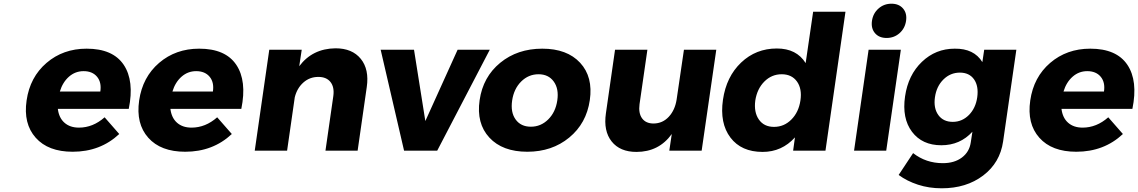

<svg xmlns="http://www.w3.org/2000/svg" viewBox="-20 -805 6082 1026"><path d="M122.1 -268.1Q140.1 -393.1 228.8 -469Q317.4 -544.9 442.9 -544.9Q583 -544.9 640.9 -459Q698.7 -373 668 -223.1H289.1Q294.9 -175.3 324.5 -149.2Q354 -123 401.9 -123Q476.6 -123 539.1 -178.2L617.2 -88.9Q516.1 5.9 368.2 5.9Q237.3 5.9 170.7 -69.1Q104 -144 122.1 -268.1ZM299.8 -315.9H516.1Q523.4 -365.2 498.5 -395Q473.6 -424.8 426.8 -424.8Q382.3 -424.8 348.6 -395.3Q314.9 -365.7 299.8 -315.9Z M723.6 -268.1Q741.7 -393.1 830.3 -469Q918.9 -544.9 1044.4 -544.9Q1184.6 -544.9 1242.4 -459Q1300.3 -373 1269.5 -223.1H890.6Q896.5 -175.3 926 -149.2Q955.6 -123 1003.4 -123Q1078.1 -123 1140.6 -178.2L1218.8 -88.9Q1117.7 5.9 969.7 5.9Q838.9 5.9 772.2 -69.1Q705.6 -144 723.6 -268.1ZM901.4 -315.9H1117.7Q1125 -365.2 1100.1 -395Q1075.2 -424.8 1028.3 -424.8Q983.9 -424.8 950.2 -395.3Q916.5 -365.7 901.4 -315.9Z M1341.3 0 1418.9 -539.1H1592.3L1579.1 -451.2Q1649.4 -545.4 1772.9 -546.9Q1862.3 -546.9 1908 -490.5Q1953.6 -434.1 1939.9 -339.8L1891.1 0H1719.2L1761.2 -292Q1767.6 -339.4 1746.1 -366.7Q1724.6 -394 1681.2 -394Q1634.8 -394 1601.1 -364Q1567.4 -334 1555.2 -285.2L1514.2 0Z M2014.2 -539.1H2192.4L2252.9 -158.2L2425.3 -539.1H2597.2L2316.4 0H2139.2Z M2543 -270Q2561 -394 2653.1 -469.5Q2745.1 -544.9 2877.9 -544.9Q3010.3 -544.9 3080.1 -469.5Q3149.9 -394 3131.8 -270Q3113.8 -145.5 3021.7 -69.8Q2929.7 5.9 2797.9 5.9Q2665 5.9 2595 -69.8Q2524.9 -145.5 2543 -270ZM2716.8 -268.1Q2707.5 -205.1 2735.4 -166.5Q2763.2 -127.9 2816.9 -127.9Q2870.1 -127.9 2909.4 -166.7Q2948.7 -205.6 2958 -268.1Q2967.3 -330.1 2939.2 -369.1Q2911.1 -408.2 2857.9 -408.2Q2804.2 -408.2 2765.1 -369.4Q2726.1 -330.6 2716.8 -268.1Z M3217.8 -199.2 3266.6 -539.1H3439.5L3397.5 -248Q3391.1 -200.2 3411.1 -172.6Q3431.2 -145 3472.7 -145Q3521 -145.5 3554 -181.2Q3586.9 -216.8 3595.7 -272.9L3634.8 -539.1H3807.6L3729.5 0H3556.6L3569.8 -88.9Q3501 6.8 3380.9 6.8Q3293 6.8 3248.5 -49.1Q3204.1 -105 3217.8 -199.2Z M3843.3 -272Q3861.3 -395.5 3940.4 -470.7Q4019.5 -545.9 4131.3 -545.9Q4236.8 -545.9 4285.2 -467.8L4325.2 -742.2H4498L4391.1 0H4218.3L4228 -70.8Q4158.2 6.8 4055.2 6.8Q3941.4 6.8 3883.3 -69.8Q3825.2 -146.5 3843.3 -272ZM4016.1 -268.1Q4007.8 -205.6 4035.2 -166.3Q4062.5 -127 4116.2 -127Q4169.9 -127 4209 -166.3Q4248 -205.6 4257.3 -268.1Q4266.6 -330.6 4238.8 -369.4Q4210.9 -408.2 4157.2 -408.2Q4103.5 -408.2 4064.7 -369.4Q4025.9 -330.6 4016.1 -268.1Z M4543.9 0 4621.6 -539.1H4793.9L4715.8 0ZM4639.6 -693.8Q4645.5 -733.9 4674.6 -759.5Q4703.6 -785.2 4743.7 -785.2Q4783.7 -785.2 4805.7 -759.5Q4827.6 -733.9 4821.8 -693.8Q4815.9 -653.3 4786.9 -627.7Q4757.8 -602.1 4717.8 -602.1Q4677.7 -602.1 4655.8 -627.7Q4633.8 -653.3 4639.6 -693.8Z M4782.2 129.9 4859.4 13.2Q4928.2 66.9 5018.1 66.9Q5080.1 66.9 5120.1 36.9Q5160.2 6.8 5167.5 -43.9L5176.3 -101.1Q5110.4 -28.8 5010.3 -28.8Q4907.7 -28.8 4853.5 -100.8Q4799.3 -172.9 4816.4 -290Q4833 -404.3 4906.5 -474.6Q4980 -544.9 5081.5 -544.9Q5184.6 -546.4 5229.5 -473.1L5239.3 -539.1H5411.1L5340.3 -48.8Q5323.7 64.9 5233.6 133.1Q5143.6 201.2 5012.2 201.2Q4944.3 201.2 4885.3 181.9Q4826.2 162.6 4782.2 129.9ZM4976.1 -285.2Q4967.8 -227.1 4994.1 -190.4Q5020.5 -153.8 5071.3 -153.8Q5121.1 -153.8 5157.5 -190.4Q5193.8 -227.1 5202.1 -285.2Q5210.4 -344.7 5185.1 -380.9Q5159.7 -417 5109.4 -417Q5058.6 -417 5021.5 -380.4Q4984.4 -343.8 4976.1 -285.2Z M5485.4 -268.1Q5503.4 -393.1 5592 -469Q5680.7 -544.9 5806.2 -544.9Q5946.3 -544.9 6004.2 -459Q6062 -373 6031.2 -223.1H5652.3Q5658.2 -175.3 5687.7 -149.2Q5717.3 -123 5765.1 -123Q5839.8 -123 5902.3 -178.2L5980.5 -88.9Q5879.4 5.9 5731.4 5.9Q5600.6 5.9 5533.9 -69.1Q5467.3 -144 5485.4 -268.1ZM5663.1 -315.9H5879.4Q5886.7 -365.2 5861.8 -395Q5836.9 -424.8 5790 -424.8Q5745.6 -424.8 5711.9 -395.3Q5678.2 -365.7 5663.1 -315.9Z"/></svg>

Font: Trueno
Style: Bold Italic
Weight: 700
Designer: Julieta Ulanovsky
Foundry: Julieta Ulanovsky
Version: Version 3.001b | FøM Fix